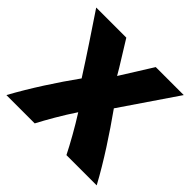

<svg xmlns="http://www.w3.org/2000/svg" viewBox="-148 -683 839 839"><g transform="rotate(45 271.0 -264.0)"><path d="M267 -159C230 -104 190 -34 167 10H-8C44 -85 111 -188 173 -274C117 -362 58 -450 -1 -538H185C202 -509 260 -419 275 -391L367 -538H540L365 -281C429 -191 497 -88 550 10H363C340 -36 302 -104 267 -159Z"/></g></svg>

Font: Repo ExtraBold
Style: Bold
Weight: 700
Designer: Stefan Peev
Foundry: Context Ltd
Version: Version 1.502